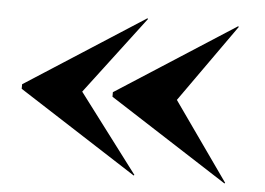

<svg xmlns="http://www.w3.org/2000/svg" viewBox="-41 -683 813 590"><g transform="rotate(5 365.0 -387.5)"><path d="M503 -388 673 -147 671 -145 305 -380.5V-394.5L671 -630L673 -628ZM211 -388 393 -147 391 -145 25 -380.5V-394.5L391 -630L393 -628Z"/></g></svg>

Font: Bodoni* 48
Style: Bold
Weight: 700
Version: Version 2.2